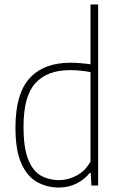

<svg xmlns="http://www.w3.org/2000/svg" viewBox="-20 -828 536 857"><path d="M242.5 9Q189 9 145 -15.8Q101 -40.5 75 -99Q49 -157.5 49 -259Q49 -409.5 112.2 -478.8Q175.5 -548 294 -548Q316 -548 339.8 -546Q363.5 -544 384 -541V-808H418V0H388L385 -56.5H381Q359.5 -29 323.8 -10Q288 9 242.5 9ZM243.5 -24Q283.5 -24 321.8 -44.2Q360 -64.5 384 -106.5V-506Q366 -510 340.8 -512.5Q315.5 -515 292.5 -515Q191 -515 138 -456.8Q85 -398.5 85 -263Q85 -168 105.8 -116.2Q126.5 -64.5 162.5 -44.2Q198.5 -24 243.5 -24Z"/></svg>

Font: Encode Sans SmCnd Th
Style: Regular
Weight: 100
Width: 4
Designer: Multiple Designers
Foundry: Impallari Type
Version: Version 3.002; ttfautohint (v1.8.3) -l 8 -r 50 -G 200 -x 14 